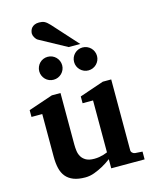

<svg xmlns="http://www.w3.org/2000/svg" viewBox="-136 -1018 891 1118"><g transform="rotate(-15 310.0 -458.5)"><path d="M396 0V-55.2Q371.1 -36.1 344.2 -21.5Q321.3 -8.8 293.5 1.7Q265.6 12.2 237.8 12.2Q195.3 12.2 166.7 1Q138.2 -10.3 121.1 -31.2Q104 -52.2 96.9 -82.5Q89.8 -112.8 89.8 -150.9V-409.2H24.9V-450.2L171.9 -500H224.1V-189.9Q224.1 -171.4 226.6 -151.9Q229 -132.3 238.3 -116.2Q247.6 -100.1 265.9 -89.6Q284.2 -79.1 315.9 -79.1Q331.5 -79.1 345.9 -81.5Q360.4 -84 371.6 -87.4Q384.3 -91.3 396 -96.2V-409.2H333V-450.2L479 -500H529.8V-73.2Q529.8 -64 536.9 -57.4Q543.9 -50.8 553.2 -49.8L597.2 -46.9V0ZM275.4 -653.8Q275.4 -639.6 270 -627.2Q264.6 -614.7 255.1 -605.2Q245.6 -595.7 232.9 -590.3Q220.2 -585 206.1 -585Q191.9 -585 179.2 -590.3Q166.5 -595.7 157.2 -605.2Q147.9 -614.7 142.6 -627.2Q137.2 -639.6 137.2 -653.8Q137.2 -668 142.6 -680.7Q147.9 -693.4 157.2 -702.9Q166.5 -712.4 179.2 -717.8Q191.9 -723.1 206.1 -723.1Q220.2 -723.1 232.9 -717.8Q245.6 -712.4 255.1 -702.9Q264.6 -693.4 270 -680.7Q275.4 -668 275.4 -653.8ZM485.4 -653.8Q485.4 -639.6 480 -627.2Q474.6 -614.7 465.1 -605.2Q455.6 -595.7 442.9 -590.3Q430.2 -585 416 -585Q401.9 -585 389.4 -590.3Q377 -595.7 367.4 -605.2Q357.9 -614.7 352.5 -627.2Q347.2 -639.6 347.2 -653.8Q347.2 -668 352.5 -680.7Q357.9 -693.4 367.4 -702.9Q377 -712.4 389.4 -717.8Q401.9 -723.1 416 -723.1Q430.2 -723.1 442.9 -717.8Q455.6 -712.4 465.1 -702.9Q474.6 -693.4 480 -680.7Q485.4 -668 485.4 -653.8ZM339.4 -746.1 177.2 -834.5Q171.9 -837.4 167.5 -842.5Q163.1 -847.7 159.7 -853.5Q156.2 -859.4 154.3 -865.5Q152.3 -871.6 152.3 -876.5Q152.3 -885.3 155.3 -894.8Q158.2 -904.3 164.8 -911.9Q171.4 -919.4 182.4 -924.3Q193.4 -929.2 209.5 -929.2Q219.7 -929.2 227.5 -927.7Q235.4 -926.3 242.4 -922.6Q249.5 -918.9 256.6 -912.8Q263.7 -906.7 272.5 -897.5L409.2 -746.1Z"/></g></svg>

Font: Charis SIL Afr
Style: Bold
Weight: 700
Foundry: SIL International
Version: Version 5.000